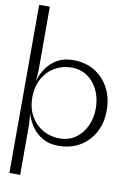

<svg xmlns="http://www.w3.org/2000/svg" viewBox="-108 -863 779 1156"><g transform="rotate(10 281.5 -285.0)"><path d="M34 229 35 -799H100V-405L95 -342Q106 -384 131.5 -421.5Q157 -459 197.5 -483Q238 -507 294 -507Q371 -507 427.5 -472.5Q484 -438 515 -378Q546 -318 546 -243Q546 -169 515 -110Q484 -51 427.5 -17Q371 17 294 17Q238 17 198 -6.5Q158 -30 132.5 -67Q107 -104 95 -145L100 -76V229ZM294 -28Q350 -28 391.5 -57Q433 -86 456 -135Q479 -184 479 -243Q479 -304 456 -353.5Q433 -403 391 -432Q349 -461 294 -461Q239 -461 193 -435Q147 -409 119 -360Q91 -311 91 -243Q91 -177 119 -128.5Q147 -80 193 -54Q239 -28 294 -28Z"/></g></svg>

Font: Panamera
Style: Regular
Weight: 400
Designer: Bastien Sozeau
Foundry: NBR — Bastien Sozeau
Version: Version 3.002; ttfautohint (v1.8.4.7-5d5b);gftools[0.9.33]